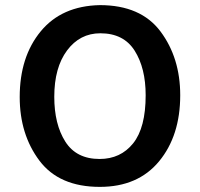

<svg xmlns="http://www.w3.org/2000/svg" viewBox="-20 -716 781 750"><path d="M57 -337Q57 -494 139 -593.5Q221 -693 370 -696Q530 -696 607 -593Q684 -490 684 -344Q684 -186 601.5 -86Q519 14 370 14Q211 14 134 -88.5Q57 -191 57 -337ZM192 -338Q192 -231 235 -163Q278 -95 369 -95Q451 -95 500 -156Q549 -217 549 -344Q549 -450 506 -518Q463 -586 372 -586Q292 -586 242 -519Q192 -452 192 -338Z"/></svg>

Font: Palanquin Dark
Style: Regular
Weight: 400
Designer: Pria Ravichandran
Version: Version 1.000